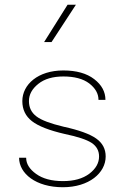

<svg xmlns="http://www.w3.org/2000/svg" viewBox="-20 -785 519 810"><path d="M166 -607.4H197.3L300.3 -765.1H265.1ZM247.1 -487.8C140.6 -487.8 74.2 -428.7 74.2 -358.4C74.2 -322.8 87.9 -294.9 114.7 -273.9C141.6 -252.9 187.5 -234.9 253.4 -219.7C307.6 -208.5 345.7 -195.8 366.7 -182.1C387.7 -168 397.9 -148.9 397.9 -125C397.9 -97.2 384.3 -73.2 356.9 -52.2C329.1 -31.2 292 -21 245.6 -21C197.8 -21 160.2 -31.2 132.3 -51.3C104.5 -71.3 90.3 -93.8 90.3 -119.6H60.5C60.5 -52.7 131.8 4.9 245.1 4.9C355.5 4.9 425.8 -55.2 425.8 -125C425.8 -156.7 412.6 -181.6 385.7 -200.7C358.9 -219.7 313 -236.3 248 -250.5C192.9 -263.7 154.8 -277.8 133.8 -293.9C112.8 -309.6 102.1 -331.1 102.1 -358.4C102.1 -386.2 115.2 -410.2 141.6 -431.2C167.5 -452.1 203.1 -462.4 247.6 -462.4C293.9 -462.4 330.6 -452.6 356.4 -433.1C382.3 -413.1 395.5 -390.1 395.5 -363.8H424.8C424.8 -397.5 409.2 -426.8 377.4 -451.2C345.7 -475.6 302.2 -487.8 247.1 -487.8Z"/></svg>

Font: Estedad Thin
Style: Regular
Weight: 100
Designer: Amin Abedi
Version: Version 7.3